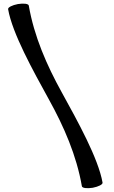

<svg xmlns="http://www.w3.org/2000/svg" viewBox="-20 -840 616 1041"><path d="M24 -790C47 -659 158 -459 245 -301C327 -153 395 3 424 170C426 180 452 183 483 178C514 172 538 160 536 150C513 19 402 -181 315 -339C233 -487 165 -643 136 -810C134 -820 108 -823 77 -818C46 -812 22 -800 24 -790Z"/></svg>

Font: Nupuram SemiBold
Style: Regular
Weight: 600
Designer: Santhosh Thottingal (santhosh.thottingal@gmail.com)
Foundry: SMC
Version: Version 1.000